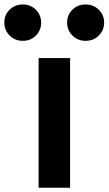

<svg xmlns="http://www.w3.org/2000/svg" viewBox="-96 -831 498 881"><path d="M-51.8 -668Q-76.2 -692.4 -76.2 -727.5Q-76.2 -762.7 -51.8 -786.6Q-27.3 -810.5 8.8 -810.5Q44.9 -810.5 68.8 -786.1Q92.8 -761.7 92.8 -727.1Q92.8 -692.4 68.8 -668Q44.9 -643.6 8.8 -643.6Q-27.3 -643.6 -51.8 -668ZM81.1 30.3V-564.5H225.6V30.3ZM236.3 -668Q211.9 -692.4 211.9 -727.5Q211.9 -762.7 236.3 -786.6Q260.7 -810.5 296.9 -810.5Q333 -810.5 357.4 -786.1Q381.8 -761.7 381.8 -727.1Q381.8 -692.4 357.4 -668Q333 -643.6 296.9 -643.6Q260.7 -643.6 236.3 -668Z"/></svg>

Font: GenEi M Gothic v2 Bold
Style: Regular
Weight: 700
Version: Version 2.0